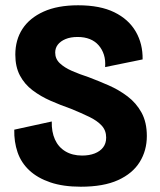

<svg xmlns="http://www.w3.org/2000/svg" viewBox="-20 -693 604 727"><path d="M286 14Q219 14 170.5 -2.5Q122 -19 91 -48Q60 -77 46.5 -116.5Q33 -156 34 -202L176 -233Q175 -194 188 -165Q201 -136 227.5 -120Q254 -104 291 -104Q318 -104 338.5 -112Q359 -120 370.5 -135Q382 -150 382 -172Q382 -199 365 -217.5Q348 -236 318 -250.5Q288 -265 249 -281Q209 -295 171.5 -311.5Q134 -328 103.5 -351Q73 -374 55.5 -407Q38 -440 38 -486Q38 -542 65 -583.5Q92 -625 145 -649Q198 -673 276 -673Q359 -673 413 -646.5Q467 -620 494 -573.5Q521 -527 520 -468L378 -439Q380 -465 373.5 -485.5Q367 -506 353.5 -521.5Q340 -537 320 -545Q300 -553 274 -553Q247 -553 228 -545Q209 -537 199 -524Q189 -511 189 -494Q189 -470 206.5 -453.5Q224 -437 252.5 -424.5Q281 -412 315 -401Q352 -387 391 -370Q430 -353 463 -328Q496 -303 516 -266.5Q536 -230 536 -178Q536 -123 509 -79.5Q482 -36 427 -11Q372 14 286 14Z"/></svg>

Font: Bricolage Grotesque 24pt SemiCondensed ExtraBold
Style: Regular
Weight: 800
Width: 4
Designer: Mathieu Triay
Foundry: Atelier Triay
Version: Version 1.001;gftools[0.9.33.dev8+g029e19f]